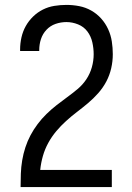

<svg xmlns="http://www.w3.org/2000/svg" viewBox="-20 -763 540 783"><path d="M64 0V-1Q64 -28 65 -55Q66 -82 70.5 -109Q75 -136 83.5 -162Q92 -188 104.5 -211.5Q117 -235 133.5 -257Q150 -279 169.5 -298Q189 -317 210 -333.5Q231 -350 253 -366Q275 -382 296 -399.5Q317 -417 332 -439.5Q347 -462 354.5 -488.5Q362 -515 362 -542Q362 -566 356.5 -590.5Q351 -615 336.5 -634.5Q322 -654 298.5 -663.5Q275 -673 251 -673Q228 -673 206.5 -665.5Q185 -658 169.5 -641.5Q154 -625 147 -603.5Q140 -582 140 -559V-555H62V-561Q62 -586 67.5 -610.5Q73 -635 85 -656.5Q97 -678 115 -695.5Q133 -713 155 -724Q177 -735 201.5 -739Q226 -743 251 -743Q277 -743 303 -738Q329 -733 352 -720Q375 -707 392.5 -687.5Q410 -668 421 -644Q432 -620 436 -594Q440 -568 440 -542Q440 -513 433.5 -484.5Q427 -456 413.5 -430.5Q400 -405 380.5 -383Q361 -361 339 -342.5Q317 -324 294 -306.5Q271 -289 249.5 -269.5Q228 -250 209.5 -228Q191 -206 177 -180.5Q163 -155 155 -127Q147 -99 144 -70H436V0Z"/></svg>

Font: Iosevka Term Curly
Style: Regular
Weight: 400
Designer: Belleve Invis
Foundry: Belleve Invis
Version: Version 32.3.0